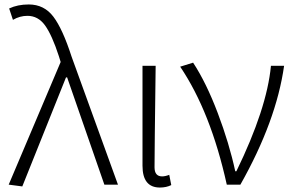

<svg xmlns="http://www.w3.org/2000/svg" viewBox="-20 -828 1317 861"><path d="M80 8 19 0 252 -550 244 -576Q213 -671 182 -714Q151 -757 103 -757Q69 -757 38 -739L21 -790Q59 -808 109 -808Q178 -808 219.5 -753Q261 -698 301 -574L509 0H448L281 -481H276Z M697 13Q619 13 619 -85V-533H678Q673 -148 673 -78Q673 -37 707 -37Q721 -37 739 -44L748 2Q726 13 697 13Z M997 0Q925 -326 788 -529L846 -547Q905 -457 956.5 -321Q1008 -185 1035 -60H1040Q1177 -341 1195 -533H1254Q1219 -285 1058 0Z"/></svg>

Font: Noto Sans Korean Light
Style: Regular
Weight: 300
Designer: Ryoko NISHIZUKA  (kana & ideographs); Paul D. Hunt (Latin, Greek & Cyrillic); Wenlong ZHANG  (bopomofo); Sandoll Communi
Foundry: Adobe Systems Incorporated
Version: Version 1.000;PS 1;hotconv 1.0.78;makeotf.lib2.5.61930